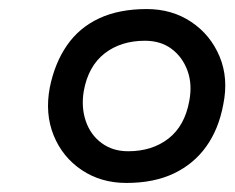

<svg xmlns="http://www.w3.org/2000/svg" viewBox="-20 -730 518 424"><path d="M259 -326Q203 -326 160.5 -354.5Q118 -383 98.5 -431Q79 -479 90 -537Q101 -591 128 -630Q155 -669 199 -689.5Q243 -710 304 -710Q360 -710 402.5 -681.5Q445 -653 465 -605Q485 -557 473 -499Q463 -445 435.5 -406.5Q408 -368 364 -347Q320 -326 259 -326ZM263 -396Q316 -396 352 -424Q388 -452 398 -507Q405 -544 394 -574Q383 -604 359 -622Q335 -640 300 -640Q247 -640 211 -612Q175 -584 165 -529Q159 -493 169.5 -462.5Q180 -432 204.5 -414Q229 -396 263 -396Z"/></svg>

Font: REM Medium
Style: Italic
Weight: 500
Italic angle: -11°
Designer: Octavio Pardo
Foundry: Ashler Design
Version: Version 1.005;gftools[0.9.28]